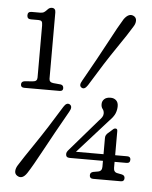

<svg xmlns="http://www.w3.org/2000/svg" viewBox="-53 -758 651 822"><g transform="rotate(5 273.0 -347.0)"><path d="M51 -657Q35 -657 35 -673.5Q35 -689 52 -689H88Q99 -689 105.2 -693Q111.5 -697 118.5 -705Q126.5 -714 136.5 -714Q153 -714 153 -695.5V-411Q153 -395.5 170.5 -393.5L202.5 -390.5Q215 -388.5 215 -375Q215 -362.5 200.5 -362.5H48.5Q33.5 -362.5 33.5 -376Q33.5 -388.5 47 -390.5L83.5 -393.5Q101.5 -394.5 101.5 -411V-635Q101.5 -648.5 97.5 -652.8Q93.5 -657 84 -657ZM411.5 -178.5Q411.5 -185.5 413.8 -189.8Q416 -194 418.5 -197L440.5 -216.5Q446.5 -223 453 -223Q461.5 -223 461.5 -213V-109H513.5Q528 -109 528 -95.5Q528 -80.5 513 -80.5H461.5V-54.5Q461.5 -35.5 479 -33L497 -29.5Q510 -26.5 510 -14.5Q510 0 495.5 0H376Q361 0 361 -14.5Q361 -26.5 374 -29.5L393.5 -33Q411.5 -35.5 411.5 -54.5V-80.5H268.5Q252 -80.5 252 -95.5Q252 -100 254.2 -104.8Q256.5 -109.5 262.5 -116L380.5 -252.5Q388 -260 392.5 -267.2Q397 -274.5 397 -282Q397 -294 390.8 -301.5Q384.5 -309 384.5 -322Q384.5 -335 393.8 -343.8Q403 -352.5 421 -352.5Q435.5 -352.5 444.8 -343.8Q454 -335 454 -319Q454 -303 448 -288Q442 -273 422.5 -253.5L293 -109H411.5ZM319.5 -397.5Q305.5 -376 292.5 -385Q280 -393 293 -414.5Q352 -518.5 389.8 -590Q427.5 -661.5 447 -692.5Q469 -722.5 491 -708.5Q500.5 -702 500.2 -689.5Q500 -677 491 -663.5Q473 -633 427 -566Q381 -499 319.5 -397.5ZM222.5 -296Q235.5 -317 249.5 -308.5Q262.5 -299.5 249.5 -277.5Q193 -178 153.5 -104.8Q114 -31.5 94 -1Q73.5 30 51 15Q41 8.5 41.2 -4Q41.5 -16.5 50 -30Q69 -60.5 116 -129.5Q163 -198.5 222.5 -296Z"/></g></svg>

Font: Fraunces 144pt S100 Light
Style: Regular
Weight: 300
Version: Version 1.000; ttfautohint (v1.8.3)